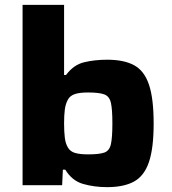

<svg xmlns="http://www.w3.org/2000/svg" viewBox="-20 -763 707 791"><path d="M421 8Q369 8 323 -5Q277 -18 249 -64H239L236 0H73V-743H244V-454H252Q283 -496 326.5 -506.5Q370 -517 422 -517Q490 -517 532 -494.5Q574 -472 593.5 -415Q613 -358 613 -254Q613 -152 593.5 -95Q574 -38 532 -15Q490 8 421 8ZM343 -127Q389 -127 410 -134.5Q431 -142 437 -169.5Q443 -197 443 -255Q443 -312 437 -339Q431 -366 410 -374Q389 -382 343 -382Q308 -382 288.5 -375.5Q269 -369 260 -353Q250 -335 247 -311.5Q244 -288 244 -255Q244 -221 247 -196Q250 -171 260 -155Q269 -139 289 -133Q309 -127 343 -127Z"/></svg>

Font: Saira Expanded
Style: Bold
Weight: 700
Width: 7
Designer: Hector Gatti with collaboration of the Omnibus-Type team
Foundry: Omnibus-Type
Version: Version 1.100; ttfautohint (v1.8.3)